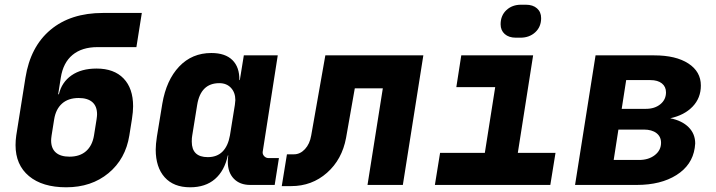

<svg xmlns="http://www.w3.org/2000/svg" viewBox="-20 -785 3040 815"><path d="M227 -385H230Q242 -436 283.5 -465Q325 -494 390 -494Q464 -494 504.5 -452Q545 -410 545 -334Q545 -311 540 -279L529 -210Q513 -110 440.5 -50Q368 10 261 10Q160 10 103 -37.5Q46 -85 46 -169Q46 -189 49 -210L88 -455Q109 -587 194.5 -658.5Q280 -730 417 -730H582L559 -585H394Q328 -585 288 -552Q248 -519 238 -455ZM210 -279 199 -210Q197 -196 197 -189Q197 -155 217 -137.5Q237 -120 275 -120Q319 -120 345.5 -143.5Q372 -167 379 -210L390 -279Q392 -293 392 -300Q392 -334 372 -351.5Q352 -369 314 -369Q270 -369 243.5 -345.5Q217 -322 210 -279Z M1164 -114 1146 0H1042Q998 0 972.5 -26.5Q947 -53 947 -98Q947 -116 949 -125H947Q933 -60 892.5 -25Q852 10 787 10Q717 10 679 -32.5Q641 -75 641 -150Q641 -172 646 -205L669 -345Q686 -445 740.5 -502.5Q795 -560 877 -560Q936 -560 966.5 -530Q997 -500 996 -445H998L1015 -550H1159L1095 -140Q1094 -130 1101.5 -122Q1109 -114 1120 -114ZM977 -340Q979 -354 979 -360Q979 -392 960.5 -412Q942 -432 911 -432Q832 -432 817 -340L796 -210Q794 -201 794 -184Q794 -118 862 -118Q901 -118 924.5 -141.5Q948 -165 956 -210Z M1176 5 1198 -130H1228Q1254 -130 1274.5 -152Q1295 -174 1301 -210L1361 -550H1777L1690 0H1540L1605 -410H1486L1449 -200Q1432 -108 1368 -51.5Q1304 5 1216 5Z M2170 -625Q2140 -625 2122.5 -640.5Q2105 -656 2105 -682Q2105 -719 2129.5 -742Q2154 -765 2192 -765H2212Q2242 -765 2259.5 -749.5Q2277 -734 2277 -708Q2277 -671 2252 -648Q2227 -625 2189 -625ZM2316 0H1826L1848 -136H2038L2082 -415H1917L1938 -550H2243L2178 -136H2338Z M2825 -283Q2875 -273 2903 -245Q2931 -217 2931 -176Q2931 -171 2929 -157Q2918 -84 2851.5 -42Q2785 0 2683 0H2421L2508 -550H2757Q2849 -550 2902 -515.5Q2955 -481 2955 -422Q2955 -369 2920 -332.5Q2885 -296 2825 -283ZM2638 -445 2619 -323H2722Q2759 -323 2783 -342.5Q2807 -362 2807 -393Q2807 -417 2789.5 -431Q2772 -445 2741 -445ZM2713 -235H2605L2585 -106H2693Q2733 -106 2759.5 -126.5Q2786 -147 2786 -179Q2786 -205 2766.5 -220Q2747 -235 2713 -235Z"/></svg>

Font: JetBrains Mono Extra Bold
Style: Italic
Weight: 800
Italic angle: -9°
Monospace: yes
Designer: Philipp Nurullin, Konstantin Bulenkov
Foundry: JetBrains
Version: 2.002